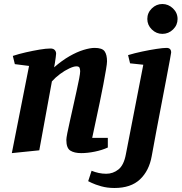

<svg xmlns="http://www.w3.org/2000/svg" viewBox="-20 -754 906 958"><path d="M39 10 125 -425 54 -434 44 -475Q74 -485 109.5 -493Q145 -501 177.5 -506.5Q210 -512 232 -512Q246 -512 253 -504.5Q260 -497 260 -486Q260 -481 258 -467.5Q256 -454 254 -440Q252 -426 250 -418Q289 -452 326.5 -473.5Q364 -495 397 -505Q430 -515 452 -515Q490 -515 502 -498Q514 -481 514 -448Q514 -437 509 -407Q504 -377 496 -334.5Q488 -292 478 -244.5Q468 -197 458 -150.5Q448 -104 440 -66H518V-18Q490 -5 453.5 2.5Q417 10 385 10Q351 10 331 -2.5Q311 -15 311 -56Q311 -65 316 -90.5Q321 -116 329 -151Q337 -186 345.5 -225Q354 -264 362 -299.5Q370 -335 375 -361.5Q380 -388 380 -398Q380 -406 377.5 -414.5Q375 -423 361 -423Q348 -423 325.5 -412.5Q303 -402 280 -385Q257 -368 239 -348L176 -4ZM551 184Q515 184 485 175.5Q455 167 437.5 158.5Q420 150 420 150L437 98Q454 105 472.5 109Q491 113 510 113Q544 113 571 91.5Q598 70 608 16L695 -431L629 -438L619 -479Q652 -489 690 -497Q728 -505 761 -510Q794 -515 811 -515Q834 -515 834 -492Q834 -490 827.5 -454.5Q821 -419 810 -361.5Q799 -304 786 -236Q773 -168 760 -99.5Q747 -31 737 25Q724 98 678.5 141Q633 184 551 184ZM790 -585Q760 -585 737.5 -607Q715 -629 715 -659.5Q715 -690 737.5 -712Q760 -734 790 -734Q820 -734 843 -712.1Q866 -690.2 866 -659Q866 -629 843.5 -607Q821 -585 790 -585Z"/></svg>

Font: Manuale
Style: Italic
Weight: 400
Italic angle: -11°
Designer: Eduardo Tunni / Pablo Cosgaya
Foundry: Eduardo Tunni / Pablo Cosgaya
Version: Version 1.002